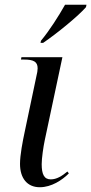

<svg xmlns="http://www.w3.org/2000/svg" viewBox="-20 -776 383 806"><path d="M152 -605 150 -596H161C220 -636 310 -710 341 -746L343 -756H253C226 -708 187 -647 152 -605ZM147 10C196 10 241 -20 269 -48L263 -56C240 -37 218 -23 193 -23C165 -23 155 -45 155 -87C155 -111 162 -160 168 -188L242 -536H70L68 -526H81C121 -526 138 -517 138 -489C138 -480 136 -469 133 -457L84 -224C75 -182 64 -125 64 -88C64 -28 94 10 147 10Z"/></svg>

Font: Noto Serif Display SemiCondensed
Style: Italic
Weight: 400
Width: 4
Italic angle: -12°
Designer: Monotype Design Team
Foundry: Monotype Imaging Inc.
Version: Version 2.009